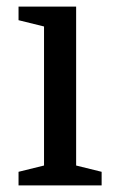

<svg xmlns="http://www.w3.org/2000/svg" viewBox="-20 -560 352 580"><path d="M113 -480 36 -499V-540H210V-60L287 -41V0H36V-41L113 -60Z"/></svg>

Font: Domine
Style: Regular
Weight: 400
Designer: Pablo Impallari, Rodrigo Fuenzalida, Brenda Gallo
Foundry: Pablo Impallari, Rodrigo Fuenzalida, Brenda Gallo
Version: Version 2.000;September 19, 2022;FontCreator 14.0.0.2877 64-